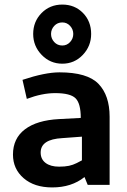

<svg xmlns="http://www.w3.org/2000/svg" viewBox="-20 -801 550 832"><path d="M36.2 0ZM77.5 -455 96.2 -372.5Q162.5 -397.5 218.8 -397.5Q285 -397.5 307.5 -375Q330 -352.5 330 -290L236.2 -285Q140 -280 88.1 -240.6Q36.2 -201.2 36.2 -131.2Q36.2 -68.8 82.5 -28.8Q128.8 11.2 206.2 11.2Q290 11.2 346.2 -33.8L360 0H455V-295Q455 -387.5 406.9 -437.5Q358.8 -487.5 237.5 -487.5Q175 -487.5 77.5 -455ZM236.2 -78.8Q198.8 -78.8 177.5 -95Q156.2 -111.2 156.2 -140Q156.2 -197.5 250 -202.5L335 -208.8V-106.2Q328.8 -102.5 312.5 -94.4Q296.2 -86.2 278.8 -82.5Q261.2 -78.8 236.2 -78.8ZM250 -781.2Q196.2 -781.2 160 -744.4Q123.8 -707.5 123.8 -653.8Q123.8 -601.2 160.6 -563.1Q197.5 -525 250 -525Q302.5 -525 338.8 -563.1Q375 -601.2 375 -653.8Q375 -708.8 339.4 -745Q303.8 -781.2 250 -781.2ZM297.5 -653.8Q297.5 -633.8 283.8 -618.8Q270 -603.8 250 -603.8Q228.8 -603.8 215 -618.8Q201.2 -633.8 201.2 -653.8Q201.2 -673.8 215 -688.8Q228.8 -703.8 250 -703.8Q270 -703.8 283.8 -688.8Q297.5 -673.8 297.5 -653.8Z"/></svg>

Font: Cambay
Style: Bold
Weight: 700
Designer: Pooja Saxena
Foundry: Pooja Saxena
Version: Version 1.096;PS 001.096;hotconv 1.0.70;makeotf.lib2.5.58329